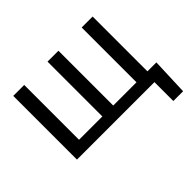

<svg xmlns="http://www.w3.org/2000/svg" viewBox="-149 -748 1126 1126"><g transform="rotate(-45 413.5 -185.5)"><path d="M161.6 -528.3V-73.7H355V-528.3H445.3V-73.7H638.2V-528.3H729V-73.7H803.2L794.4 156.7H713.4V0H70.8V-528.3Z"/></g></svg>

Font: MAUL
Style: Regular
Weight: 400
Designer: MAUL
Version: Version 1.0; 2020; ttfautohint (v1.8.3)